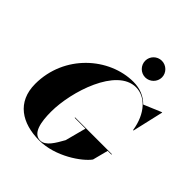

<svg xmlns="http://www.w3.org/2000/svg" viewBox="-266 -1183 1367 1367"><g transform="rotate(45 417.0 -499.5)"><path d="M487.5 -925.5C487.5 -879 525.5 -841 571.5 -841C617.5 -841 656 -879 656 -925.5C656 -971.5 617.5 -1009 571.5 -1009C525.5 -1009 487.5 -971.5 487.5 -925.5ZM420 -287V-282.5H528.5L487 -125C452 -63 414.5 5.5 360.5 5.5C286.5 5.5 270 -93 270 -195C270 -397 381 -745.5 575 -745.5C668.5 -745.5 753.5 -660 775.5 -515H780L834 -750H830L698 -694.5C657 -736 602.5 -760 535 -760C292 -760 50 -548 50 -255C50 -72 182 10 355 10C518 10 677 -102 722 -165L752.5 -282.5H790V-287Z"/></g></svg>

Font: Bodoni* 36pt Fatface
Style: Italic
Weight: 900
Italic angle: -13°
Version: Version 2.3